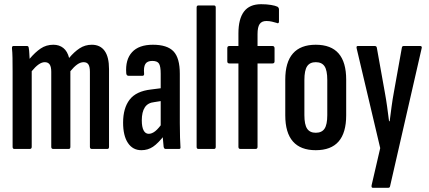

<svg xmlns="http://www.w3.org/2000/svg" viewBox="-20 -709 2044 914"><path d="M48 0Q40 0 40 -10V-367Q40 -406 39.5 -433.5Q39 -461 37 -478Q36 -490 44 -490H109Q116 -490 117 -480Q119 -468 119.5 -455Q120 -442 121 -429Q147 -460 173.5 -478Q200 -496 234 -496Q262 -496 281.5 -480.5Q301 -465 309 -433Q333 -462 359 -479Q385 -496 417 -496Q457 -496 478 -467Q499 -438 499 -380V-10Q499 0 491 0H417Q408 0 408 -10V-367Q408 -391 401 -402Q394 -413 378 -413Q363 -413 347.5 -402Q332 -391 315 -370V-10Q315 0 307 0H233Q224 0 224 -10V-367Q224 -391 216.5 -402Q209 -413 193 -413Q179 -413 163.5 -402Q148 -391 131 -370V-10Q131 0 122 0Z M768 0Q761 0 759 -10Q757 -27 755 -53.5Q753 -80 753 -99L745 -108V-358Q745 -393 737 -406Q729 -419 705 -419Q681 -419 672 -404.5Q663 -390 666 -358Q667 -348 657 -348H593Q582 -348 581 -360Q576 -425 608.5 -460.5Q641 -496 708 -496Q776 -496 806 -464.5Q836 -433 836 -358V-123Q836 -81 837 -54Q838 -27 839 -11Q841 0 833 0ZM653 6Q612 6 589 -28.5Q566 -63 566 -125Q566 -194 597 -234.5Q628 -275 699 -283L754 -290L753 -229L715 -223Q684 -220 669.5 -198Q655 -176 655 -136Q655 -105 663.5 -88.5Q672 -72 688 -72Q703 -72 719 -84.5Q735 -97 758 -130L764 -67Q733 -27 708.5 -10.5Q684 6 653 6Z M924 0Q916 0 916 -10V-673Q916 -683 924 -683H999Q1007 -683 1007 -673V-10Q1007 0 999 0Z M1124 0Q1115 0 1115 -10V-407H1072Q1062 -407 1062 -417V-480Q1062 -490 1072 -490H1115V-550Q1115 -619 1141.5 -654Q1168 -689 1223 -689Q1249 -689 1270 -685.5Q1291 -682 1301 -677Q1308 -672 1308 -664V-606Q1308 -601 1305 -599Q1302 -597 1297 -600Q1287 -603 1274.5 -606Q1262 -609 1248 -609Q1226 -609 1216 -594.5Q1206 -580 1206 -547V-490H1277Q1287 -490 1287 -479V-417Q1287 -407 1277 -407H1206V-10Q1206 0 1197 0Z M1483 6Q1411 6 1374.5 -35.5Q1338 -77 1338 -160V-330Q1338 -413 1374.5 -454.5Q1411 -496 1483 -496Q1556 -496 1592 -454.5Q1628 -413 1628 -330V-160Q1628 -77 1592 -35.5Q1556 6 1483 6ZM1483 -77Q1512 -77 1525 -96.5Q1538 -116 1538 -161V-328Q1538 -374 1525 -393.5Q1512 -413 1483 -413Q1455 -413 1442 -393.5Q1429 -374 1429 -328V-161Q1429 -116 1442 -96.5Q1455 -77 1483 -77Z M1755 185Q1747 185 1749 173L1790 -4L1678 -478Q1675 -490 1683 -490H1764Q1773 -490 1774 -481L1812 -269Q1818 -237 1823 -200.5Q1828 -164 1832 -132H1835Q1839 -164 1844 -201Q1849 -238 1855 -270L1893 -482Q1894 -490 1902 -490H1981Q1985 -490 1987 -487Q1989 -484 1987 -478L1837 177Q1836 185 1828 185Z"/></svg>

Font: Sofia Sans Extra Condensed SemiBold
Style: Regular
Weight: 600
Designer: Botio Nikoltchev, Ani Petrova
Foundry: lettersoup
Version: Version 4.101